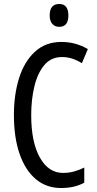

<svg xmlns="http://www.w3.org/2000/svg" viewBox="-20 -936 486 966"><path d="M292 -649Q237 -649 203 -608.5Q169 -568 153 -501.5Q137 -435 137 -357Q137 -221 180.5 -143.5Q224 -66 297 -66Q327 -66 353.5 -73.5Q380 -81 404 -93V-17Q356 10 287 10Q214 10 161 -34Q108 -78 79 -160.5Q50 -243 50 -358Q50 -460 76 -543Q102 -626 155.5 -675.5Q209 -725 289 -725Q361 -725 422 -689L392 -618Q370 -632 345 -640.5Q320 -649 292 -649ZM278 -916Q324 -916 324 -858Q324 -801 278 -801Q256 -801 243 -816Q230 -831 230 -858Q230 -916 278 -916Z"/></svg>

Font: Noto Sans Lao ExtraCondensed
Style: Regular
Weight: 400
Width: 2
Designer: Monotype Design Team
Foundry: Monotype Imaging Inc.
Version: Version 2.003; ttfautohint (v1.8.4.7-5d5b)